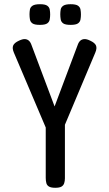

<svg xmlns="http://www.w3.org/2000/svg" viewBox="-20 -880 518 911"><path d="M408 -687Q430 -677 435.5 -664Q441 -651 432 -630L288 -288V-34Q288 -21 284.5 -10.5Q281 0 271.5 5.5Q262 11 242 11Q223 11 213 5.5Q203 0 200 -11Q197 -22 197 -36V-275L46 -630Q37 -651 42.5 -664Q48 -677 70 -687Q87 -695 98 -694.5Q109 -694 117 -687Q125 -680 130 -665L239 -375L348 -665Q353 -680 361 -687Q369 -694 380.5 -694.5Q392 -695 408 -687ZM315 -762Q290 -762 280 -769Q270 -776 268 -788Q266 -800 266 -812Q266 -824 268 -835Q270 -846 280.5 -853Q291 -860 315 -860Q340 -860 350 -853Q360 -846 362 -834.5Q364 -823 364 -811Q364 -800 362 -788Q360 -776 350 -769Q340 -762 315 -762ZM169 -762Q144 -762 134 -769Q124 -776 122 -788Q120 -800 120 -812Q120 -824 122 -835Q124 -846 134.5 -853Q145 -860 170 -860Q194 -860 204 -853Q214 -846 216 -834.5Q218 -823 218 -811Q218 -800 216 -788Q214 -776 204 -769Q194 -762 169 -762Z"/></svg>

Font: Fredoka Condensed
Style: Regular
Weight: 400
Width: 3
Designer: Ben Nathan
Foundry: Milena B. Brandão, Ben Nathan
Version: Version 2.001